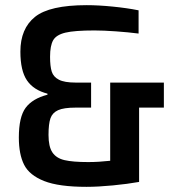

<svg xmlns="http://www.w3.org/2000/svg" viewBox="-20 -716 681 744"><path d="M615 -396V-299H519V-11Q474 -3 417 2.5Q360 8 315 8Q208 8 151 -14.5Q94 -37 73.5 -77.5Q53 -118 53 -183Q53 -263 79.5 -298.5Q106 -334 164 -349V-353Q110 -367 84.5 -404.5Q59 -442 59 -516Q59 -605 115.5 -650.5Q172 -696 316 -696Q361 -696 416.5 -690.5Q472 -685 517 -676V-586Q478 -591 429.5 -594.5Q381 -598 346 -598Q269 -598 233.5 -589.5Q198 -581 186 -560Q174 -539 174 -496Q174 -459 180.5 -438.5Q187 -418 208.5 -407Q230 -396 273 -396H333V-299H273Q227 -299 205 -289Q183 -279 175.5 -257.5Q168 -236 168 -193Q168 -148 183 -125.5Q198 -103 230 -95.5Q262 -88 322 -88Q362 -88 407 -93V-396Z"/></svg>

Font: Saira Semi Condensed Medium
Style: Regular
Weight: 500
Width: 4
Designer: Hector Gatti with collaboration of the Omnibus-Type team
Foundry: Omnibus-Type
Version: Version 1.001; ttfautohint (v1.8)